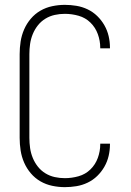

<svg xmlns="http://www.w3.org/2000/svg" viewBox="-20 -763 540 791"><path d="M247 8Q221 8 195 2.5Q169 -3 146.5 -16Q124 -29 107 -49Q90 -69 79.5 -93Q69 -117 65 -143Q61 -169 61 -195V-540Q61 -566 65 -592Q69 -618 79.5 -642Q90 -666 107 -686Q124 -706 146.5 -719Q169 -732 195 -737.5Q221 -743 247 -743Q271 -743 295 -739Q319 -735 341 -724.5Q363 -714 380.5 -697Q398 -680 410 -659Q422 -638 427.5 -614.5Q433 -591 433 -567V-564H393V-566Q393 -595 383 -622.5Q373 -650 352.5 -670Q332 -690 304 -698Q276 -706 247 -706Q226 -706 205.5 -701.5Q185 -697 167 -686Q149 -675 136 -658.5Q123 -642 115 -622.5Q107 -603 104 -582Q101 -561 101 -540V-195Q101 -174 104 -153Q107 -132 115 -112.5Q123 -93 136 -76.5Q149 -60 167 -49Q185 -38 205.5 -33.5Q226 -29 247 -29Q276 -29 304 -37Q332 -45 352.5 -65Q373 -85 383 -112.5Q393 -140 393 -169V-171H433V-168Q433 -144 427.5 -120.5Q422 -97 410 -76Q398 -55 380.5 -38Q363 -21 341 -10.5Q319 0 295 4Q271 8 247 8Z"/></svg>

Font: Iosevka Curly Extralight
Style: Regular
Weight: 200
Monospace: yes
Designer: Belleve Invis
Foundry: Belleve Invis
Version: Version 22.1.2; ttfautohint (v1.8.4)